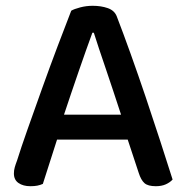

<svg xmlns="http://www.w3.org/2000/svg" viewBox="-20 -634 642 663"><path d="M421 -152H177L128 1Q119 5 109 7Q99 9 85 9Q60 9 44 -2Q28 -13 28 -35Q28 -46 31 -56.5Q34 -67 39 -80Q52 -122 75.5 -188.5Q99 -255 125.5 -329Q152 -403 179 -474.5Q206 -546 226 -597Q236 -603 257 -608.5Q278 -614 300 -614Q329 -614 352 -606Q375 -598 383 -578Q405 -521 431 -448.5Q457 -376 483 -299Q509 -222 533 -148Q557 -74 576 -14Q567 -4 552.5 2.5Q538 9 518 9Q491 9 479 -1.5Q467 -12 459 -37ZM299 -521Q289 -494 277 -460Q265 -426 252 -388.5Q239 -351 226 -312.5Q213 -274 201 -238H398Q385 -278 371.5 -318.5Q358 -359 345.5 -396Q333 -433 322 -465.5Q311 -498 304 -521Z"/></svg>

Font: Baloo Tammudu 2 Medium
Style: Regular
Weight: 500
Designer: Maithili Shingre, Omkar Shende and Ek Type
Foundry: Ek Type
Version: Version 1.640;hotconv 1.0.111;makeotfexe 2.5.65597; ttfautoh